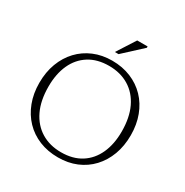

<svg xmlns="http://www.w3.org/2000/svg" viewBox="-198 -1044 1173 1215"><g transform="rotate(30 388.0 -436.0)"><path d="M384.5 -692.5Q459.5 -692.5 521.5 -667Q583.5 -641.5 628.2 -595Q673 -548.5 697.2 -484Q721.5 -419.5 721.5 -341.5Q721.5 -263.5 697.5 -199Q673.5 -134.5 629.5 -87.5Q585.5 -40.5 525 -15.2Q464.5 10 391.5 10Q316.5 10 254.5 -15.2Q192.5 -40.5 147.8 -87.2Q103 -134 78.5 -198.5Q54 -263 54 -340.5Q54 -419 78.2 -483.5Q102.5 -548 146.5 -594.8Q190.5 -641.5 251 -667Q311.5 -692.5 384.5 -692.5ZM392 -28Q478 -28 537.8 -66Q597.5 -104 628.8 -172.8Q660 -241.5 660 -333Q660 -435 625.8 -506.8Q591.5 -578.5 529.2 -616.2Q467 -654 384 -654Q298.5 -654 238.5 -616.2Q178.5 -578.5 147.2 -510Q116 -441.5 116 -349.5Q116 -247.5 150.2 -175.8Q184.5 -104 246.8 -66Q309 -28 392 -28ZM370.5 -748 456.5 -882H532.5V-872.5L397.5 -748Z"/></g></svg>

Font: Newsreader Light
Style: Regular
Weight: 300
Designer: Hugues Gentile
Foundry: Production Type
Version: Version 1.003